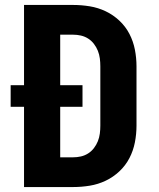

<svg xmlns="http://www.w3.org/2000/svg" viewBox="-20 -755 640 775"><path d="M77 0V-324H23V-411H77V-735H275Q309 -735 342.5 -729.5Q376 -724 406.5 -709.5Q437 -695 462 -671.5Q487 -648 502.5 -618Q518 -588 524.5 -554.5Q531 -521 531 -487V-248Q531 -214 524.5 -180.5Q518 -147 502.5 -117Q487 -87 462 -63.5Q437 -40 406.5 -25.5Q376 -11 342.5 -5.5Q309 0 275 0ZM223 -120H275Q291 -120 306.5 -123.5Q322 -127 335.5 -135.5Q349 -144 359 -157Q369 -170 375 -185Q381 -200 383 -216Q385 -232 385 -248V-487Q385 -503 383 -519Q381 -535 375 -550Q369 -565 359 -578Q349 -591 335.5 -599.5Q322 -608 306.5 -611.5Q291 -615 275 -615H223V-411H313V-324H223Z"/></svg>

Font: Iosevka Heavy Extended
Style: Regular
Weight: 900
Width: 7
Monospace: yes
Designer: Belleve Invis
Foundry: Belleve Invis
Version: Version 32.5.0; ttfautohint (v1.8.4)